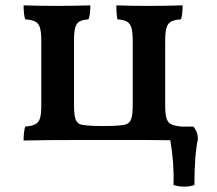

<svg xmlns="http://www.w3.org/2000/svg" viewBox="-20 -522 810 716"><path d="M718 -3Q705 58 705 168Q689 174 667 174Q647 174 627 168Q630 87 615 1Q578 0 425 0H302Q140 0 68 2Q68 -30 74 -50Q99 -52 111.5 -58.5Q124 -65 129 -80.5Q134 -96 134 -129V-369Q134 -402 129 -418.5Q124 -435 111.5 -441.5Q99 -448 74 -450Q68 -468 68 -502Q134 -500 189 -500Q249 -500 317 -502Q317 -467 310 -450Q287 -448 276 -441.5Q265 -435 260.5 -419Q256 -403 256 -369V-131Q256 -97 260.5 -81Q265 -65 278 -59Q295 -52 365 -52Q435 -52 452 -59Q465 -64 470 -80.5Q475 -97 475 -131V-369Q475 -402 470 -418.5Q465 -435 453 -441.5Q441 -448 418 -450Q414 -466 414 -502Q474 -500 530 -500Q593 -500 661 -502Q661 -468 655 -450Q630 -448 618 -441.5Q606 -435 601 -419Q596 -403 596 -369V-129Q596 -96 601 -80.5Q606 -65 617.5 -59Q629 -53 655 -50H701Q718 -30 718 -3Z"/></svg>

Font: Vollkorn SC SemiBold
Style: Regular
Weight: 600
Designer: Friedrich Althausen
Foundry: Friedrich Althausen
Version: Version 4.015